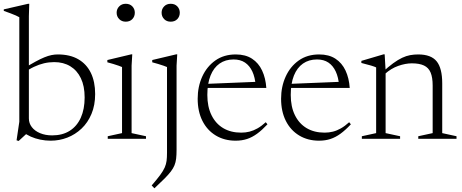

<svg xmlns="http://www.w3.org/2000/svg" viewBox="-28 -733 2442 1014"><path d="M92 -37 126 -39.5 70.5 11.5 59.5 8 74 -90V-642Q67.5 -646 55.8 -651.2Q44 -656.5 27.8 -662.5Q11.5 -668.5 -8 -675.5V-683.5L120.5 -713H126.5L124.5 -648V-107.5Q124.5 -82 140 -61.8Q155.5 -41.5 183.5 -29.8Q211.5 -18 247.5 -18Q302 -18 340.2 -42.2Q378.5 -66.5 398.8 -111.5Q419 -156.5 419 -218.5Q419 -278.5 399 -320Q379 -361.5 343 -383.2Q307 -405 258.5 -405Q231 -405 204.5 -398.8Q178 -392.5 151 -379.8Q124 -367 95.5 -346L94.5 -369Q131.5 -392.5 158.8 -407.2Q186 -422 206.2 -430.2Q226.5 -438.5 243.5 -442Q260.5 -445.5 277 -445.5Q341.5 -445.5 385.2 -420.2Q429 -395 451.8 -348.2Q474.5 -301.5 474.5 -236.5Q474.5 -177.5 455.2 -131.5Q436 -85.5 402.8 -54Q369.5 -22.5 327.5 -6.2Q285.5 10 239.5 10Q212 10 185 4.5Q158 -1 134.5 -11.5Q111 -22 92 -37Z M636 -618.5Q615 -618.5 601.5 -632.2Q588 -646 588 -666Q588 -685.5 601.5 -699.2Q615 -713 636 -713Q658 -713 671 -699.2Q684 -685.5 684 -666Q684 -646 671 -632.2Q658 -618.5 636 -618.5ZM670.5 -446 667 -386.5V-30L743 -13.5V0H541V-13.5L616.5 -30V-379Q611 -381.5 598.5 -386Q586 -390.5 570.2 -395.2Q554.5 -400 539 -404V-416L665 -446Z M873.5 -618.5Q852 -618.5 838.8 -632.2Q825.5 -646 825.5 -666Q825.5 -685.5 838.8 -699.2Q852 -713 873.5 -713Q895.5 -713 908.5 -699.2Q921.5 -685.5 921.5 -666Q921.5 -646 908.5 -632.2Q895.5 -618.5 873.5 -618.5ZM854 -379Q848.5 -381.5 835.8 -386Q823 -390.5 807.2 -395.2Q791.5 -400 776 -404V-416L902.5 -446H908L904.5 -386.5V59Q904.5 85.5 902.2 104.8Q900 124 893.5 140Q887 156 874.5 172.5Q862 189 840.8 210.2Q819.5 231.5 787.5 261.5L773 246.5Q801 214 817.5 191.8Q834 169.5 841.8 151.8Q849.5 134 851.8 116.2Q854 98.5 854 74Z M1217 -445.5Q1268.5 -445.5 1303 -423Q1337.5 -400.5 1356.2 -360.5Q1375 -320.5 1378.5 -268.5H1060V-290L1342.5 -301.5L1322.5 -280.5Q1319 -324.5 1304.8 -355.2Q1290.5 -386 1266 -402.5Q1241.5 -419 1205.5 -419Q1162.5 -419 1131.5 -397.2Q1100.5 -375.5 1083.8 -333.8Q1067 -292 1067 -231.5Q1067 -169.5 1089 -124.8Q1111 -80 1151 -56.2Q1191 -32.5 1246 -32.5Q1269 -32.5 1289.8 -37.8Q1310.5 -43 1331.8 -55Q1353 -67 1375.5 -87.5L1384.5 -76.5Q1356 -46 1330 -27Q1304 -8 1276.8 1Q1249.5 10 1216.5 10Q1157 10 1111.5 -17.5Q1066 -45 1041 -94.8Q1016 -144.5 1016 -211.5Q1016 -275.5 1040.2 -328.8Q1064.5 -382 1109.5 -413.8Q1154.5 -445.5 1217 -445.5Z M1657.5 -445.5Q1709 -445.5 1743.5 -423Q1778 -400.5 1796.8 -360.5Q1815.5 -320.5 1819 -268.5H1500.5V-290L1783 -301.5L1763 -280.5Q1759.5 -324.5 1745.2 -355.2Q1731 -386 1706.5 -402.5Q1682 -419 1646 -419Q1603 -419 1572 -397.2Q1541 -375.5 1524.2 -333.8Q1507.5 -292 1507.5 -231.5Q1507.5 -169.5 1529.5 -124.8Q1551.5 -80 1591.5 -56.2Q1631.5 -32.5 1686.5 -32.5Q1709.5 -32.5 1730.2 -37.8Q1751 -43 1772.2 -55Q1793.5 -67 1816 -87.5L1825 -76.5Q1796.5 -46 1770.5 -27Q1744.5 -8 1717.2 1Q1690 10 1657 10Q1597.5 10 1552 -17.5Q1506.5 -45 1481.5 -94.8Q1456.5 -144.5 1456.5 -211.5Q1456.5 -275.5 1480.8 -328.8Q1505 -382 1550 -413.8Q1595 -445.5 1657.5 -445.5Z M2008.5 -360V-30L2085 -13.5V0H1883V-13.5L1958.5 -30V-377Q1950.5 -381 1932.5 -386.5Q1914.5 -392 1880.5 -400.5V-411.5L1997.5 -446H2003.5ZM2181 -13.5 2257 -30V-281Q2257 -324 2246.2 -349.8Q2235.5 -375.5 2211.2 -387Q2187 -398.5 2147 -398.5Q2113.5 -398.5 2075.2 -385Q2037 -371.5 2004.5 -342L1990.5 -350.5Q2022.5 -380 2048.2 -398.8Q2074 -417.5 2095.8 -427.8Q2117.5 -438 2138.2 -441.8Q2159 -445.5 2180.5 -445.5Q2248.5 -445.5 2278 -409.2Q2307.5 -373 2307.5 -292.5V-30L2383 -13.5V0H2181Z"/></svg>

Font: Newsreader 24pt Light
Style: Regular
Weight: 300
Designer: Hugues Gentile
Foundry: Production Type
Version: Version 1.003